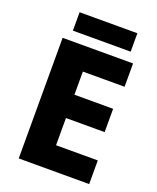

<svg xmlns="http://www.w3.org/2000/svg" viewBox="-159 -974 874 1068"><g transform="rotate(20 277.5 -440.0)"><path d="M501 0H84V-714H501V-576H254V-439H483V-301H254V-140H501ZM466 -880V-771H124V-880Z"/></g></svg>

Font: Noto Sans Tamil ExtraBold
Style: Regular
Weight: 800
Designer: Jelle Bosma - Monotype Design Team
Foundry: Monotype Imaging Inc.
Version: Version 2.004; ttfautohint (v1.8.4.7-5d5b)